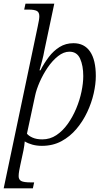

<svg xmlns="http://www.w3.org/2000/svg" viewBox="-57 -780 585 1040"><path d="M147 -635Q156 -675 156 -692Q156 -714 142 -721Q128 -728 99 -728H74L81 -760H237L183 -505Q179 -481 171 -450.5Q163 -420 157 -399H162Q182 -438 207.5 -471.5Q233 -505 266 -525.5Q299 -546 341 -546Q400 -546 431 -500.5Q462 -455 462 -368Q462 -325 450.5 -274Q439 -223 415.5 -173Q392 -123 357 -81.5Q322 -40 275.5 -15Q229 10 170 10Q142 10 118.5 3.5Q95 -3 77 -14Q76 -5 74.5 8.5Q73 22 70 35L53 114Q50 128 47 144.5Q44 161 44 174Q44 193 58 200.5Q72 208 111 208H128L121 240H-37ZM172 -25Q214 -25 248.5 -48Q283 -71 310 -109Q337 -147 356 -192.5Q375 -238 384.5 -284Q394 -330 394 -368Q394 -424 377 -462Q360 -500 319 -500Q288 -500 257.5 -476Q227 -452 201.5 -414.5Q176 -377 158 -336Q140 -295 133 -261L89 -56Q98 -44 119.5 -34.5Q141 -25 172 -25Z"/></svg>

Font: Noto Serif Light
Style: Italic
Weight: 300
Italic angle: -12°
Designer: Monotype Design Team
Foundry: Monotype Imaging Inc.
Version: Version 2.013